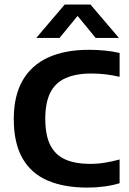

<svg xmlns="http://www.w3.org/2000/svg" viewBox="-20 -823 572 850"><path d="M367 7.5Q263.5 7.5 190.8 -23.8Q118 -55 79.5 -122.2Q41 -189.5 41 -296.5Q41 -398.5 80 -466.5Q119 -534.5 193.2 -568.5Q267.5 -602.5 374 -602.5Q409 -602.5 443.5 -599.2Q478 -596 509.5 -588.5V-483Q479.5 -490 448.5 -493.8Q417.5 -497.5 384.5 -497.5Q316 -497.5 270.5 -477.2Q225 -457 202.8 -413Q180.5 -369 180.5 -297.5Q180.5 -224 202.8 -180.2Q225 -136.5 269.2 -117Q313.5 -97.5 379.5 -97.5Q412.5 -97.5 444.8 -102.8Q477 -108 509.5 -117V-12Q479.5 -2.5 442.2 2.5Q405 7.5 367 7.5ZM140.5 -655 266.5 -803H380.5L506.5 -655H403.5L312.5 -766H334.5L243.5 -655Z"/></svg>

Font: Encode Sans SC SemiBold
Style: Regular
Weight: 600
Version: Version 3.002